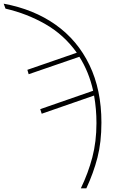

<svg xmlns="http://www.w3.org/2000/svg" viewBox="-95 -785 655 1045"><path d="M430 -115Q430 -192 417 -265L132 -166L124 -191L412 -291Q389 -394 337 -476L61 -381L54 -405L323 -498Q254 -595 153 -653Q52 -711 -65 -738L-75 -765Q88 -735 207.5 -650.5Q327 -566 392 -431Q457 -296 457 -118Q457 -11 435.5 72.5Q414 156 375 240H345Q385 157 407.5 71.5Q430 -14 430 -115Z"/></svg>

Font: Noto Sans UI Thin
Style: Regular
Weight: 250
Designer: Monotype Design Team
Foundry: Monotype Imaging Inc.
Version: Version 1.001